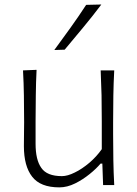

<svg xmlns="http://www.w3.org/2000/svg" viewBox="-20 -800 594 830"><path d="M236.7 10C259 10 281.9 4.3 304.8 -7.1C327.1 -18.1 348.1 -31.9 367.6 -47.6C387.1 -63.3 402.9 -78.6 414.8 -92.9H422.4L425.7 0H473.8C471.9 -37.1 470.5 -72.9 470 -107.6C469.5 -141.9 469 -179.5 469 -220.5V-271.4C469 -312.9 469.5 -351.4 470 -387.1C470.5 -422.4 471.9 -458.6 473.8 -495.7H415.2C416.7 -458.6 418.1 -422.9 419 -388.1C419.5 -353.3 420 -315.7 420 -275.2V-155.2C404.8 -133.3 386.7 -113.8 366.2 -96.2C345.2 -78.6 324.3 -64.3 303.3 -54.3C282.4 -43.8 263.8 -38.6 247.6 -38.6C204.3 -38.6 174.8 -50.5 158.6 -74.3C141.9 -97.6 133.8 -132.4 133.8 -178.6V-275.2C133.8 -315.7 134.3 -353.3 134.8 -389C135.2 -424.8 136.2 -461 138.1 -498.1L79.5 -495.7C81.4 -458.6 82.9 -422.4 83.3 -387.1C83.8 -351.4 84.3 -312.9 84.3 -271.4C84.3 -256.7 84.3 -241 83.8 -224.8C83.3 -208.6 83.3 -189.5 83.3 -168.1C83.3 -110.5 95.2 -66.7 119 -36.2C142.9 -5.2 181.9 10 236.7 10ZM214.8 -583.8 259.5 -585.2C286.7 -617.6 313.8 -650 340.5 -682.4C367.1 -714.3 392.9 -747.1 418.1 -780.5L352.4 -779C331 -746.2 309 -713.8 285.7 -681.4C262.4 -649 239 -616.7 214.8 -583.8Z"/></svg>

Font: Pinar Light
Style: Regular
Weight: 300
Designer: Amin Abedi
Version: Version 2.00;September 9, 2021;FontCreator 13.0.0.2683 64-bi